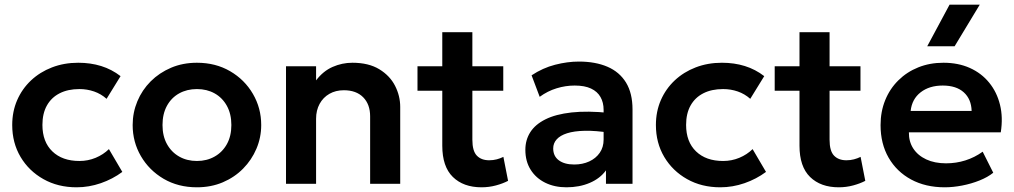

<svg xmlns="http://www.w3.org/2000/svg" viewBox="-20 -782 4314 817"><path d="M306 15Q226.5 15 164.8 -19.8Q103 -54.5 67.5 -114.2Q32 -174 32 -250Q32 -307.5 53 -355.8Q74 -404 112 -439.8Q150 -475.5 201.2 -495.2Q252.5 -515 313 -515Q365.5 -515 410.5 -501Q455.5 -487 493 -458L433.5 -361.5Q410 -382.5 380.2 -392.8Q350.5 -403 318 -403Q269 -403 233.8 -385Q198.5 -367 179.5 -333Q160.5 -299 160.5 -250.5Q160.5 -178.5 202.8 -137.8Q245 -97 318 -97Q354.5 -97 387 -110.5Q419.5 -124 443.5 -147.5L500.5 -50.5Q459.5 -20 409 -2.5Q358.5 15 306 15Z M818 15Q738 15 676.2 -21.2Q614.5 -57.5 579.5 -117.8Q544.5 -178 544.5 -250Q544.5 -303 564.5 -351Q584.5 -399 621.2 -435.8Q658 -472.5 708 -493.8Q758 -515 818 -515Q897.5 -515 959.2 -479Q1021 -443 1056.2 -382.5Q1091.5 -322 1091.5 -250Q1091.5 -197 1071.2 -149.2Q1051 -101.5 1014.5 -64.5Q978 -27.5 928 -6.2Q878 15 818 15ZM818 -97Q860 -97 893.2 -115.8Q926.5 -134.5 945.5 -168.8Q964.5 -203 964.5 -250Q964.5 -297 945.5 -331.5Q926.5 -366 893.5 -384.5Q860.5 -403 818 -403Q775.5 -403 742.2 -384.5Q709 -366 690.2 -331.5Q671.5 -297 671.5 -250Q671.5 -203 690.5 -168.8Q709.5 -134.5 742.5 -115.8Q775.5 -97 818 -97Z M1197 0V-500H1325V-440Q1355 -479.5 1395.2 -497.2Q1435.5 -515 1479.5 -515Q1548.5 -515 1593.8 -487.5Q1639 -460 1661 -417Q1683 -374 1683 -327V0H1555V-287Q1555 -338 1525.5 -368Q1496 -398 1443 -398Q1408.5 -398 1381.8 -382.8Q1355 -367.5 1340 -340Q1325 -312.5 1325 -276.5V0Z M2029 15Q1952 15 1907 -29Q1862 -73 1862 -162V-645H1990V-500H2121.5V-396H1990V-187.5Q1990 -139.5 2009 -119.8Q2028 -100 2061.5 -100Q2078.5 -100 2093.8 -104Q2109 -108 2122 -114.5L2142 -12.5Q2120 -1 2090.5 7Q2061 15 2029 15ZM1756.5 -396V-500H1876.5V-396Z M2390.5 15Q2339.5 15 2300 -4.5Q2260.5 -24 2238 -59.8Q2215.5 -95.5 2215.5 -144.5Q2215.5 -186.5 2236.5 -219.5Q2257.5 -252.5 2301 -274.2Q2344.5 -296 2412.2 -303.5Q2480 -311 2573 -301.5L2575 -217Q2514 -226.5 2468.5 -225.5Q2423 -224.5 2393.2 -215Q2363.5 -205.5 2348.8 -189Q2334 -172.5 2334 -150.5Q2334 -117.5 2358 -99.8Q2382 -82 2423.5 -82Q2459 -82 2487.2 -95Q2515.5 -108 2532 -131.8Q2548.5 -155.5 2548.5 -188V-314.5Q2548.5 -346 2535.2 -369.2Q2522 -392.5 2495 -405.2Q2468 -418 2425.5 -418Q2386.5 -418 2348.2 -406.2Q2310 -394.5 2276.5 -370L2242 -461.5Q2289.5 -493 2342 -506.5Q2394.5 -520 2443.5 -520Q2513.5 -520 2564.8 -498Q2616 -476 2643.8 -430.8Q2671.5 -385.5 2671.5 -316V0H2558.5V-57Q2533.5 -22.5 2489.5 -3.8Q2445.5 15 2390.5 15Z M3045 15Q2965.5 15 2903.8 -19.8Q2842 -54.5 2806.5 -114.2Q2771 -174 2771 -250Q2771 -307.5 2792 -355.8Q2813 -404 2851 -439.8Q2889 -475.5 2940.2 -495.2Q2991.5 -515 3052 -515Q3104.5 -515 3149.5 -501Q3194.5 -487 3232 -458L3172.5 -361.5Q3149 -382.5 3119.2 -392.8Q3089.5 -403 3057 -403Q3008 -403 2972.8 -385Q2937.5 -367 2918.5 -333Q2899.5 -299 2899.5 -250.5Q2899.5 -178.5 2941.8 -137.8Q2984 -97 3057 -97Q3093.5 -97 3126 -110.5Q3158.5 -124 3182.5 -147.5L3239.5 -50.5Q3198.5 -20 3148 -2.5Q3097.5 15 3045 15Z M3549 15Q3472 15 3427 -29Q3382 -73 3382 -162V-645H3510V-500H3641.5V-396H3510V-187.5Q3510 -139.5 3529 -119.8Q3548 -100 3581.5 -100Q3598.5 -100 3613.8 -104Q3629 -108 3642 -114.5L3662 -12.5Q3640 -1 3610.5 7Q3581 15 3549 15ZM3276.5 -396V-500H3396.5V-396Z M4000 15Q3918.5 15 3857 -18.2Q3795.5 -51.5 3761.2 -111Q3727 -170.5 3727 -249.5Q3727 -307.5 3746.8 -356Q3766.5 -404.5 3802.8 -440.2Q3839 -476 3887.8 -495.5Q3936.5 -515 3994.5 -515Q4057.5 -515 4107 -492.8Q4156.5 -470.5 4189.2 -430.2Q4222 -390 4235.2 -336.2Q4248.5 -282.5 4238.5 -219H3847.5Q3847 -179.5 3866.2 -150Q3885.5 -120.5 3921.2 -103.8Q3957 -87 4005.5 -87Q4048.5 -87 4088 -99.5Q4127.5 -112 4161.5 -136.5L4206.5 -47Q4183 -28 4148 -14Q4113 0 4074.2 7.5Q4035.5 15 4000 15ZM3855 -310H4114.5Q4113 -360.5 4081 -389.2Q4049 -418 3991.5 -418Q3934.5 -418 3897.5 -389.2Q3860.5 -360.5 3855 -310ZM3925.5 -585 4020.5 -762H4149L4042 -585Z"/></svg>

Font: Geologica Roman Medium
Style: Regular
Weight: 500
Designer: Sindre Bremnes, Frode Helland
Foundry: Monokrom Skriftforlag AS
Version: Version 1.010;gftools[0.9.28]